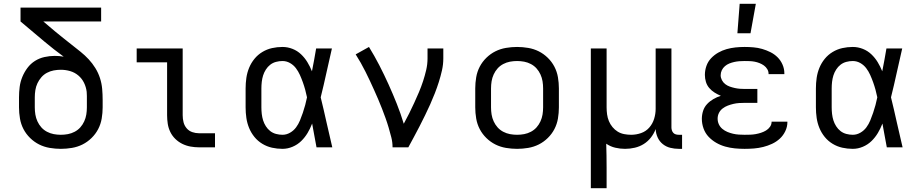

<svg xmlns="http://www.w3.org/2000/svg" viewBox="-20 -775 4840 1010"><path d="M300 8Q271 8 241.5 3Q212 -2 186 -15Q160 -28 138.5 -49Q117 -70 103.5 -96Q90 -122 85 -151.5Q80 -181 80 -210V-263Q80 -291 83.5 -318Q87 -345 97.5 -370.5Q108 -396 124.5 -418Q141 -440 164 -454.5Q187 -469 214 -475Q241 -481 268 -481Q280 -481 292 -480Q304 -479 315 -477Q289 -496 264 -515.5Q239 -535 214 -556L88 -662V-735H512V-662H208L267 -612Q290 -593 312.5 -575Q335 -557 358 -539Q381 -521 404 -502.5Q427 -484 446.5 -463Q466 -442 481.5 -417Q497 -392 506 -364Q515 -336 517.5 -307Q520 -278 520 -249V-210Q520 -181 515 -151.5Q510 -122 496.5 -96Q483 -70 461.5 -49Q440 -28 414 -15Q388 -2 358.5 3Q329 8 300 8ZM300 -66Q319 -66 337.5 -69.5Q356 -73 373 -82Q390 -91 402.5 -105Q415 -119 423 -136.5Q431 -154 434 -172.5Q437 -191 437 -210V-249Q437 -259 437 -270Q437 -281 436 -292Q433 -317 422 -339.5Q411 -362 392 -378Q373 -394 349 -401Q325 -408 300 -408Q281 -408 262.5 -404.5Q244 -401 227 -392Q210 -383 197.5 -368.5Q185 -354 177 -337Q169 -320 166 -301Q163 -282 163 -263V-210Q163 -191 166 -172.5Q169 -154 177 -136.5Q185 -119 197.5 -105Q210 -91 227 -82Q244 -73 262.5 -69.5Q281 -66 300 -66Z M1111 0H1027Q1005 0 982.5 -4Q960 -8 939.5 -18Q919 -28 902.5 -44Q886 -60 876 -80.5Q866 -101 862.5 -123.5Q859 -146 859 -169V-447H699V-520H941V-169Q941 -150 945.5 -132Q950 -114 962 -100Q974 -86 991.5 -80Q1009 -74 1027 -74H1111Z M1466 8Q1438 8 1411 2Q1384 -4 1360 -18.5Q1336 -33 1318.5 -54.5Q1301 -76 1290.5 -101.5Q1280 -127 1276 -154.5Q1272 -182 1272 -210V-310Q1272 -338 1276 -365.5Q1280 -393 1290.5 -418.5Q1301 -444 1318.5 -465.5Q1336 -487 1360 -501.5Q1384 -516 1411 -522Q1438 -528 1466 -528Q1493 -528 1518.5 -518Q1544 -508 1563.5 -489.5Q1583 -471 1597 -448Q1611 -425 1621 -400Q1627 -430 1632.5 -460Q1638 -490 1643 -520H1726Q1711 -456 1697 -391.5Q1683 -327 1667 -263Q1683 -198 1697.5 -132Q1712 -66 1728 0H1645Q1639 -31 1633.5 -62Q1628 -93 1622 -125Q1612 -99 1598 -75.5Q1584 -52 1564.5 -33Q1545 -14 1519 -3Q1493 8 1466 8ZM1466 -66Q1487 -66 1506 -77Q1525 -88 1537.5 -105Q1550 -122 1558 -141.5Q1566 -161 1573 -181.5Q1580 -202 1585.5 -222.5Q1591 -243 1595 -263Q1591 -283 1585.5 -303Q1580 -323 1573 -342.5Q1566 -362 1557.5 -381Q1549 -400 1536.5 -416.5Q1524 -433 1505.5 -443.5Q1487 -454 1466 -454Q1449 -454 1432 -449.5Q1415 -445 1401.5 -434.5Q1388 -424 1378.5 -409Q1369 -394 1364 -378Q1359 -362 1357 -344.5Q1355 -327 1355 -310V-210Q1355 -193 1357 -175.5Q1359 -158 1364 -142Q1369 -126 1378.5 -111Q1388 -96 1401.5 -85.5Q1415 -75 1432 -70.5Q1449 -66 1466 -66Z M2045 0Q2045 -27 2038.5 -52.5Q2032 -78 2024.5 -103.5Q2017 -129 2008 -154Q1999 -179 1989.5 -203.5Q1980 -228 1969.5 -252.5Q1959 -277 1948 -301.5Q1937 -326 1926 -349.5Q1915 -373 1903 -397Q1891 -421 1878 -444Q1865 -467 1851 -489L1921 -528Q1950 -481 1975.5 -431.5Q2001 -382 2024 -331Q2047 -280 2067.5 -228.5Q2088 -177 2104 -124Q2119 -151 2132.5 -178.5Q2146 -206 2159 -234Q2172 -262 2184 -290.5Q2196 -319 2205.5 -348Q2215 -377 2222 -407Q2229 -437 2229 -468V-520H2312V-468Q2312 -436 2305 -405Q2298 -374 2288.5 -344Q2279 -314 2267.5 -284.5Q2256 -255 2243 -226Q2230 -197 2216 -168.5Q2202 -140 2187.5 -111.5Q2173 -83 2158 -55.5Q2143 -28 2128 0Z M2700 8Q2671 8 2641.5 3Q2612 -2 2586 -15Q2560 -28 2538.5 -49Q2517 -70 2503.5 -96Q2490 -122 2485 -151.5Q2480 -181 2480 -210V-310Q2480 -339 2485 -368.5Q2490 -398 2503.5 -424Q2517 -450 2538.5 -471Q2560 -492 2586 -505Q2612 -518 2641.5 -523Q2671 -528 2700 -528Q2729 -528 2758.5 -523Q2788 -518 2814 -505Q2840 -492 2861.5 -471Q2883 -450 2896.5 -424Q2910 -398 2915 -368.5Q2920 -339 2920 -310V-210Q2920 -181 2915 -151.5Q2910 -122 2896.5 -96Q2883 -70 2861.5 -49Q2840 -28 2814 -15Q2788 -2 2758.5 3Q2729 8 2700 8ZM2700 -66Q2719 -66 2737.5 -69.5Q2756 -73 2773 -82Q2790 -91 2802.5 -105Q2815 -119 2823 -136.5Q2831 -154 2834 -172.5Q2837 -191 2837 -210V-310Q2837 -329 2834 -347.5Q2831 -366 2823 -383.5Q2815 -401 2802.5 -415Q2790 -429 2773 -438Q2756 -447 2737.5 -450.5Q2719 -454 2700 -454Q2681 -454 2662.5 -450.5Q2644 -447 2627 -438Q2610 -429 2597.5 -415Q2585 -401 2577 -383.5Q2569 -366 2566 -347.5Q2563 -329 2563 -310V-210Q2563 -191 2566 -172.5Q2569 -154 2577 -136.5Q2585 -119 2597.5 -105Q2610 -91 2627 -82Q2644 -73 2662.5 -69.5Q2681 -66 2700 -66Z M3088 215V-520H3171V-210Q3171 -192 3173.5 -173.5Q3176 -155 3183 -138Q3190 -121 3202 -106.5Q3214 -92 3229.5 -82.5Q3245 -73 3263.5 -69.5Q3282 -66 3300 -66Q3327 -66 3352.5 -75Q3378 -84 3395.5 -104Q3413 -124 3421 -150Q3429 -176 3429 -202V-520H3512V-104Q3512 -97 3514.5 -89Q3517 -81 3522.5 -75.5Q3528 -70 3535.5 -68Q3543 -66 3551 -66H3568V8H3551Q3528 8 3506 2.5Q3484 -3 3466.5 -17Q3449 -31 3439.5 -52Q3430 -73 3429 -96Q3420 -72 3404 -51.5Q3388 -31 3366.5 -17.5Q3345 -4 3319.5 2Q3294 8 3268 8Q3242 8 3216.5 2Q3191 -4 3169 -19Q3170 13 3170.5 44.5Q3171 76 3171 107V215Z M3897 8Q3871 8 3845.5 5.5Q3820 3 3795 -4Q3770 -11 3747.5 -24Q3725 -37 3707.5 -55.5Q3690 -74 3681 -99Q3672 -124 3672 -150Q3672 -171 3678.5 -191.5Q3685 -212 3699.5 -227.5Q3714 -243 3733 -254Q3752 -265 3772 -271Q3755 -278 3739 -288Q3723 -298 3711 -312Q3699 -326 3693.5 -344Q3688 -362 3688 -381Q3688 -405 3696 -428Q3704 -451 3720.5 -468.5Q3737 -486 3758 -498Q3779 -510 3802 -516.5Q3825 -523 3849 -525.5Q3873 -528 3897 -528Q3920 -528 3943.5 -526Q3967 -524 3989.5 -517.5Q4012 -511 4033 -500.5Q4054 -490 4070.5 -473.5Q4087 -457 4096.5 -435Q4106 -413 4106 -390V-385H4023V-387Q4023 -400 4016 -411.5Q4009 -423 3998.5 -430.5Q3988 -438 3975.5 -443Q3963 -448 3950 -450.5Q3937 -453 3923.5 -453.5Q3910 -454 3897 -454Q3883 -454 3869.5 -453Q3856 -452 3842.5 -449Q3829 -446 3816.5 -441Q3804 -436 3793.5 -427Q3783 -418 3777 -405.5Q3771 -393 3771 -379Q3771 -366 3777.5 -353.5Q3784 -341 3795 -332.5Q3806 -324 3819 -319.5Q3832 -315 3845.5 -312Q3859 -309 3872.5 -308Q3886 -307 3900 -307H3964V-234H3900Q3884 -234 3868.5 -233Q3853 -232 3838 -228.5Q3823 -225 3808.5 -219.5Q3794 -214 3781.5 -204.5Q3769 -195 3762 -181Q3755 -167 3755 -151Q3755 -135 3761.5 -121Q3768 -107 3780 -97Q3792 -87 3806.5 -81Q3821 -75 3836 -71.5Q3851 -68 3866.5 -67Q3882 -66 3897 -66Q3912 -66 3926.5 -66.5Q3941 -67 3955 -69.5Q3969 -72 3983 -76.5Q3997 -81 4009.5 -88.5Q4022 -96 4030.5 -108Q4039 -120 4039 -135H4122V-132Q4122 -108 4111 -85Q4100 -62 4082 -45.5Q4064 -29 4041.5 -18.5Q4019 -8 3995 -2Q3971 4 3946.5 6Q3922 8 3897 8ZM3859 -600 3871 -755H3956L3928 -600Z M4466 8Q4438 8 4411 2Q4384 -4 4360 -18.5Q4336 -33 4318.5 -54.5Q4301 -76 4290.5 -101.5Q4280 -127 4276 -154.5Q4272 -182 4272 -210V-310Q4272 -338 4276 -365.5Q4280 -393 4290.5 -418.5Q4301 -444 4318.5 -465.5Q4336 -487 4360 -501.5Q4384 -516 4411 -522Q4438 -528 4466 -528Q4493 -528 4518.5 -518Q4544 -508 4563.5 -489.5Q4583 -471 4597 -448Q4611 -425 4621 -400Q4627 -430 4632.5 -460Q4638 -490 4643 -520H4726Q4711 -456 4697 -391.5Q4683 -327 4667 -263Q4683 -198 4697.5 -132Q4712 -66 4728 0H4645Q4639 -31 4633.5 -62Q4628 -93 4622 -125Q4612 -99 4598 -75.5Q4584 -52 4564.5 -33Q4545 -14 4519 -3Q4493 8 4466 8ZM4466 -66Q4487 -66 4506 -77Q4525 -88 4537.5 -105Q4550 -122 4558 -141.5Q4566 -161 4573 -181.5Q4580 -202 4585.5 -222.5Q4591 -243 4595 -263Q4591 -283 4585.5 -303Q4580 -323 4573 -342.5Q4566 -362 4557.5 -381Q4549 -400 4536.5 -416.5Q4524 -433 4505.5 -443.5Q4487 -454 4466 -454Q4449 -454 4432 -449.5Q4415 -445 4401.5 -434.5Q4388 -424 4378.5 -409Q4369 -394 4364 -378Q4359 -362 4357 -344.5Q4355 -327 4355 -310V-210Q4355 -193 4357 -175.5Q4359 -158 4364 -142Q4369 -126 4378.5 -111Q4388 -96 4401.5 -85.5Q4415 -75 4432 -70.5Q4449 -66 4466 -66Z"/></svg>

Font: R Plex Mono
Style: Regular
Weight: 400
Monospace: yes
Designer: Belleve Invis
Foundry: Belleve Invis
Version: Version 31.8.0